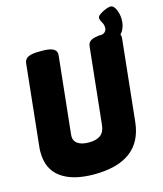

<svg xmlns="http://www.w3.org/2000/svg" viewBox="-123 -927 872 1026"><g transform="rotate(-15 313.0 -414.0)"><path d="M270 8Q153 8 88 -39Q23 -86 23 -180Q23 -186 23 -192Q23 -198 24 -205L72 -659Q74 -682 94 -692Q114 -702 156 -702H175Q255 -702 251 -658L206 -235Q205 -226 205 -223Q205 -220 205 -218Q205 -193 226.5 -178.5Q248 -164 288 -164Q329 -164 351.5 -181Q374 -198 378 -235L423 -659Q425 -682 445 -692Q465 -702 507 -702H526Q606 -702 602 -658L554 -205Q531 8 270 8ZM475 -643 481 -702H495Q509 -702 519 -710.5Q529 -719 529 -735Q529 -752 520 -766.5Q511 -781 511 -793Q511 -802 525.5 -812Q540 -822 557.5 -829Q575 -836 585 -836Q603 -836 614.5 -809.5Q626 -783 626 -755Q626 -702 593.5 -672.5Q561 -643 499 -643Z"/></g></svg>

Font: Asap Condensed Condensed Black
Style: Italic
Weight: 900
Width: 3
Italic angle: -6°
Designer: Pablo Cosgaya
Foundry: Omnibus-Type
Version: Version 3.001; ttfautohint (v1.8.4.7-5d5b)